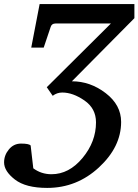

<svg xmlns="http://www.w3.org/2000/svg" viewBox="-85 -691 678 940"><path d="M573 -602 267 -293Q357 -293 432.5 -235Q508 -177 508 -94Q508 28 399.5 128.5Q291 229 146 229Q41 229 -12 188Q-65 147 -65 104Q-65 69 -41.5 40.5Q-18 12 18 12Q56 12 65 21L78 133Q117 162 167 162Q253 162 319 82.5Q385 3 385 -92Q385 -160 328.5 -199Q272 -238 220 -238Q194 -238 173 -222L144 -264L458 -576H187Q168 -576 163 -559L129 -458H68L109 -671H573Z"/></svg>

Font: Veleka
Style: Italic
Weight: 400
Italic angle: -12°
Designer: Stefan Peev, Context Ltd, 2016; SIL International, 1997-2014.
Foundry: Stefan Peev, Context Ltd, 2016
Version: Version 1.000